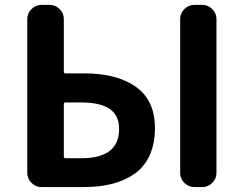

<svg xmlns="http://www.w3.org/2000/svg" viewBox="-20 -760 989 780"><path d="M148.4 0Q125 0 107.9 -17.1Q90.8 -34.2 90.8 -57.6V-682.6Q90.8 -706.1 107.9 -723.1Q125 -740.2 148.4 -740.2H181.6Q205.1 -740.2 222.2 -723.1Q239.3 -706.1 239.3 -682.6V-469.7Q239.3 -461.9 246.1 -461.9H323.2Q455.1 -461.9 532.2 -407.2Q609.4 -352.5 609.4 -239.3Q609.4 -175.8 587.9 -128.9Q566.4 -82 526.9 -54.2Q487.3 -26.4 436 -13.2Q384.8 0 321.3 0ZM239.3 -124Q239.3 -117.2 246.1 -117.2H310.5Q463.9 -117.2 463.9 -236.3Q463.9 -291 425.8 -317.4Q387.7 -343.8 308.6 -343.8H246.1Q239.3 -343.8 239.3 -336.9ZM769.5 0Q746.1 0 729 -17.1Q711.9 -34.2 711.9 -57.6V-682.6Q711.9 -706.1 729 -723.1Q746.1 -740.2 769.5 -740.2H801.8Q825.2 -740.2 842.3 -723.1Q859.4 -706.1 859.4 -682.6V-57.6Q859.4 -34.2 842.3 -17.1Q825.2 0 801.8 0Z"/></svg>

Font: Gen Jyuu Gothic Bold
Style: Bold
Weight: 700
Designer: [Source Han Sans]
Ryoko NISHIZUKA  (kana & ideographs); Paul D. Hunt (Latin, Greek & Cyrillic); Wenlong ZHANG  (bopomofo
Version: Version 1.002.20150607